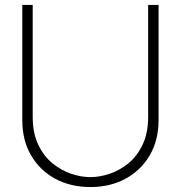

<svg xmlns="http://www.w3.org/2000/svg" viewBox="-20 -740 730 775"><path d="M345 15Q265 15 203 -18.5Q141 -52 105.5 -112.8Q70 -173.5 70 -255V-720H112V-269Q112 -202.5 134.5 -155.8Q157 -109 192.5 -80.2Q228 -51.5 268.5 -38.2Q309 -25 345 -25Q381 -25 421.5 -38.2Q462 -51.5 497.5 -80.2Q533 -109 555.5 -155.8Q578 -202.5 578 -269V-720H620V-255Q620 -174 584.5 -113.2Q549 -52.5 487 -18.8Q425 15 345 15Z"/></svg>

Font: Manrope ExtraLight
Style: Regular
Weight: 200
Designer: Mikhail Sharanda
Foundry: Mikhail Sharanda
Version: Version 4.505